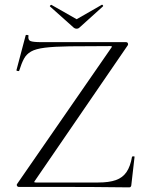

<svg xmlns="http://www.w3.org/2000/svg" viewBox="-20 -807 633 829"><path d="M54 -13 460 -600Q464 -605 463 -606.5Q462 -608 455 -608Q349 -608 281 -607Q213 -606 173.5 -601Q134 -596 114 -584.5Q94 -573 83.5 -553.5Q73 -534 63 -502Q62 -499 56 -500.5Q50 -502 51 -504L91 -655Q92 -657 98 -656Q104 -655 103 -653Q100 -635 111 -630Q122 -625 160 -625Q220 -625 307 -625Q394 -625 525 -625Q530 -625 532 -620.5Q534 -616 532 -612L131 -27Q127 -22 128 -20.5Q129 -19 136 -19Q224 -19 292.5 -19Q361 -19 404 -19Q451 -19 480.5 -29.5Q510 -40 526.5 -64.5Q543 -89 550 -130Q551 -132 556 -132Q561 -132 561 -130L547 -8Q547 -5 545 -1.5Q543 2 538 2Q464 1 381.5 0.5Q299 0 216.5 0Q134 0 60 0Q56 0 53.5 -4.5Q51 -9 54 -13ZM299 -687 196 -779Q194 -781 197.5 -784Q201 -787 202 -786L311 -724L419 -786Q421 -788 424 -784.5Q427 -781 424 -779L322 -687Q318 -683 311 -683Q304 -683 299 -687Z"/></svg>

Font: Cormorant Garamond Light Light
Style: Regular
Weight: 300
Version: Version 4.001